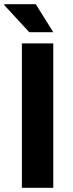

<svg xmlns="http://www.w3.org/2000/svg" viewBox="-28 -892 349 912"><path d="M76 0V-686H225V0ZM225 -739H111L-8 -868L-7 -872H142Z"/></svg>

Font: Archivo SemiBold
Style: Bold
Weight: 700
Version: Version 2.001